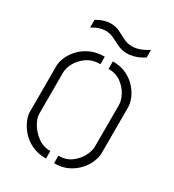

<svg xmlns="http://www.w3.org/2000/svg" viewBox="-162 -749 764 844"><g transform="rotate(30 220.0 -327.5)"><path d="M279 -577Q253 -577 232 -587Q211 -597 191.5 -607Q172 -617 148 -617Q135 -617 118.5 -612Q102 -607 82 -595V-634Q103 -646 120.5 -651Q138 -656 152 -656Q178 -656 198 -646Q218 -636 238 -625.5Q258 -615 283 -615Q300 -615 319 -621.5Q338 -628 363 -643V-605Q338 -589 317 -583Q296 -577 279 -577ZM202 1Q160 1 129 -14Q98 -29 78 -52Q58 -75 48 -99Q38 -123 38 -141V-376Q38 -394 48 -418Q58 -442 78.5 -464.5Q99 -487 130 -501.5Q161 -516 202 -516V-478Q162 -478 134.5 -459Q107 -440 92.5 -413.5Q78 -387 78 -363V-154Q78 -133 94 -105.5Q110 -78 138 -57.5Q166 -37 202 -37ZM243 1V-37Q281 -37 307.5 -56.5Q334 -76 348 -103Q362 -130 362 -152V-363Q362 -386 348 -412.5Q334 -439 307.5 -458.5Q281 -478 243 -478V-516Q284 -516 313.5 -501.5Q343 -487 363 -464.5Q383 -442 392.5 -418Q402 -394 402 -376V-141Q402 -123 392.5 -98.5Q383 -74 363 -51.5Q343 -29 313.5 -14Q284 1 243 1Z"/></g></svg>

Font: Stick No Bills ExtraLight
Style: Regular
Weight: 200
Designer: Kosala Senevirathne, Siva Puranthara, Lasantha Premarathna, Tharique Azeez
Foundry: mooniak
Version: Version 2.000